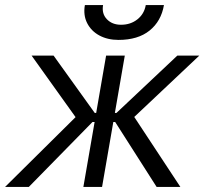

<svg xmlns="http://www.w3.org/2000/svg" viewBox="-56 -740 809 760"><path d="M267 -300 262 -250 69 -520H156L319 -293H334L327 -257H310L58 0H-36ZM364 -520H438L348 0H274ZM400 -257H383L390 -293H405L646 -520H733L451 -254L457 -305L658 0H564ZM280 -720H352Q346 -686 367 -664Q388 -642 423 -642Q461 -642 488 -663.5Q515 -685 521 -720H593Q582 -656 536 -619Q490 -582 413 -582Q370 -582 337.5 -599.5Q305 -617 289 -648.5Q273 -680 280 -720Z"/></svg>

Font: Fixel Italic Variable Display Thin
Style: Italic
Weight: 100
Italic angle: -10°
Designer: AlfaBravo + MacPaw
Foundry: Kyrylo Tkachov, Marchela Mozhyna, Serhii Makarenko, Maria Weinstein, Zakhar Kryvoshyya
Version: Version 1.210;Glyphs 3.2 (3217)